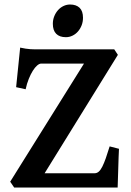

<svg xmlns="http://www.w3.org/2000/svg" viewBox="-20 -835 585 855"><path d="M509.8 -172.4Q508.8 -156.7 508.1 -133.1Q507.3 -109.4 506.6 -84.7Q505.9 -60.1 505.1 -37.1Q504.4 -14.2 503.9 0H43L25.4 -25.9L354 -551.8H163.1Q155.3 -551.8 145.5 -543.5Q135.7 -535.2 126.2 -520Q116.7 -504.9 108.2 -483.9Q99.6 -462.9 94.2 -437.5L51.8 -446.8L69.8 -623Q83 -620.1 94 -618.4Q105 -616.7 115.5 -616Q126 -615.2 137.2 -615.2H488.8L504.9 -590.8L178.7 -63.5H401.4Q411.6 -63.5 419.9 -70.8Q428.2 -78.1 435.8 -93.3Q443.4 -108.4 451.2 -130.6Q459 -152.8 468.3 -183.1ZM349.6 -755.9Q349.6 -737.8 343.5 -722.2Q337.4 -706.5 327.1 -694.8Q316.9 -683.1 303 -676.3Q289.1 -669.4 273.4 -669.4Q245.1 -669.4 230.2 -684.6Q215.3 -699.7 215.3 -729Q215.3 -747.1 221.7 -762.7Q228 -778.3 238.5 -790Q249 -801.8 262.9 -808.3Q276.9 -814.9 292 -814.9Q319.3 -814.9 334.5 -800.3Q349.6 -785.6 349.6 -755.9Z"/></svg>

Font: Gentium Basic
Style: Bold
Weight: 700
Designer: J. Victor Gaultney and Annie Olsen
Foundry: SIL International
Version: Version 1.100